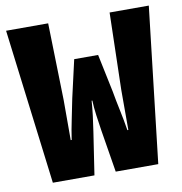

<svg xmlns="http://www.w3.org/2000/svg" viewBox="-75 -720 750 791"><g transform="rotate(-10 300.0 -325.0)"><path d="M83 0 2 -650H178L186 -328V-160H190Q196 -202 205 -244Q214 -286 222 -328L258 -486H358L391 -328Q398 -288 407 -246Q416 -204 423 -160H427V-328L435 -650H599L524 0H346L317 -178Q312 -210 307.5 -243Q303 -276 302 -305H299Q297 -276 293 -243Q289 -210 284 -178L257 0Z"/></g></svg>

Font: Source Code Pro Black
Style: Regular
Weight: 900
Monospace: yes
Designer: Paul D. Hunt, Teo Tuominen
Foundry: Adobe Systems Incorporated
Version: Version 2.030;PS 1.000;hotconv 16.6.51;makeotf.lib2.5.65220